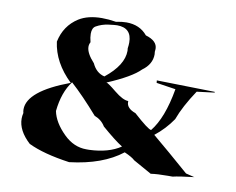

<svg xmlns="http://www.w3.org/2000/svg" viewBox="-69 -740 952 774"><g transform="rotate(10 407.5 -353.5)"><path d="M259 -56Q152 -71 90 -101Q40 -147 40 -196Q40 -207 43 -219Q41 -226 41 -234Q41 -309 210 -372Q137 -442 126 -526Q140 -593 195 -628Q232 -651 289 -651Q316 -651 347 -646Q370 -651 389 -651Q444 -651 475 -613Q523 -599 523 -566L522 -554L523 -544Q523 -503 484 -475Q450 -440 351 -398H352Q358 -398 393.5 -369Q429 -340 451 -340V-336Q451 -310 488 -297Q550 -241 562 -241Q609 -299 630 -420L551 -432L550 -442L788 -437V-434L716 -425Q670 -356 650 -301Q620 -257 578 -224Q643 -170 731 -93L767 -84H765Q704 -77 680 -71H661Q617 -71 591 -67L516 -109Q505 -120 473 -134Q394 -72 259 -56ZM330 -119Q409 -122 458 -155Q426 -175 372 -222Q357 -247 328 -258Q266 -329 215 -375Q179 -328 171 -250Q180 -204 226 -159Q267 -119 318 -119ZM339 -421Q413 -480 413 -539L412 -549Q414 -562 414 -573Q414 -633 354 -633Q345 -633 318.5 -629.5Q292 -626 269 -613Q255 -605 255 -581Q255 -567 260 -547Q255 -538 255 -528Q255 -502 288 -466Q305 -429 339 -421Z"/></g></svg>

Font: Xiangcui Kesong Xiangcui Kesong
Style: Regular
Weight: 400
Version: Version 1.501;March 28, 2024;FontCreator 14.0.0.2814 64-bit